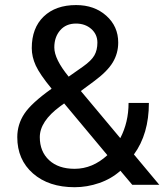

<svg xmlns="http://www.w3.org/2000/svg" viewBox="-20 -741 662 770"><path d="M49.3 -190.9C49.3 -130.7 70.3 -82.2 112.3 -45.4C154.3 -8.6 210 9.8 279.3 9.8C312.8 9.8 345.8 4.2 378.2 -7.1C410.6 -18.3 438.8 -34.7 462.9 -56.2L510.3 0H618.7L517.1 -121.6C557.1 -176.3 577.1 -245.1 577.1 -328.1H495.6C495.6 -276.4 484.5 -229.3 462.4 -187L304.2 -376L356.4 -414.6C392.6 -441.2 417.9 -466.7 432.4 -491C446.9 -515.2 454.1 -541.7 454.1 -570.3C454.1 -613.6 438.2 -649.5 406.2 -678C374.3 -706.5 334 -720.7 285.2 -720.7C230.5 -720.7 187.2 -705.4 155.3 -674.8C123.4 -644.2 107.4 -601.9 107.4 -547.9C107.4 -524.7 112.8 -501.5 123.5 -478C134.3 -454.6 155.4 -423.7 187 -385.3C133.3 -347.2 96.9 -313.8 77.9 -285.2C58.8 -256.5 49.3 -225.1 49.3 -190.9ZM279.3 -64C236 -64 201.9 -75.5 177 -98.6C152.1 -121.7 139.6 -152.5 139.6 -190.9C139.6 -233.2 166.8 -274.4 221.2 -314.5L237.3 -326.2L410.6 -118.7C370.9 -82.2 327.1 -64 279.3 -64ZM197.8 -550.8C197.8 -578.5 205.6 -601.3 221.2 -619.4C236.8 -637.5 258 -646.5 284.7 -646.5C309.4 -646.5 329.9 -639.2 346.2 -624.8C362.5 -610.3 370.6 -592.1 370.6 -570.3C370.6 -550.1 366.5 -533 358.4 -518.8C350.3 -504.6 335.1 -489.7 313 -474.1L255.4 -433.6C217 -480.5 197.8 -519.5 197.8 -550.8Z"/></svg>

Font: Roboto1
Style: rg
Weight: 400
Designer: Google
Version: Version 2.137; 2017